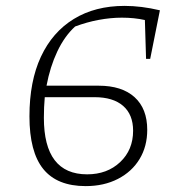

<svg xmlns="http://www.w3.org/2000/svg" viewBox="-20 -625 608 652"><path d="M271 7Q174 7 127 -51Q80 -109 80 -230Q80 -349 119 -432.5Q158 -516 230.5 -560.5Q303 -605 403 -605Q460 -605 523 -590L490 -425H476L472 -557Q436 -565 394 -565Q356 -565 315.5 -557.5Q275 -550 235 -535Q199 -502 174.5 -450Q150 -398 138 -334H315Q394 -334 437 -295Q480 -256 480 -184Q480 -128 454 -85Q428 -42 380.5 -17.5Q333 7 271 7ZM129 -225Q129 -33 276 -33Q344 -33 388 -74.5Q432 -116 432 -181Q432 -236 398 -265.5Q364 -295 301 -295H132Q129 -261 129 -225Z"/></svg>

Font: Piazzolla ExtraLight
Style: Italic
Weight: 200
Italic angle: -11.3°
Designer: Juan Pablo del Peral
Foundry: Huerta Tipografica
Version: Version 1.330